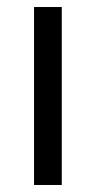

<svg xmlns="http://www.w3.org/2000/svg" viewBox="-20 -527 273 547"><path d="M156 0H77V-507H156Z"/></svg>

Font: Hind Siliguri
Style: Regular
Weight: 400
Designer: Jyotish Sonowal
Foundry: Indian Type Foundry
Version: Version 1.000;PS 1.0;hotconv 1.0.86;makeotf.lib2.5.63406; tt